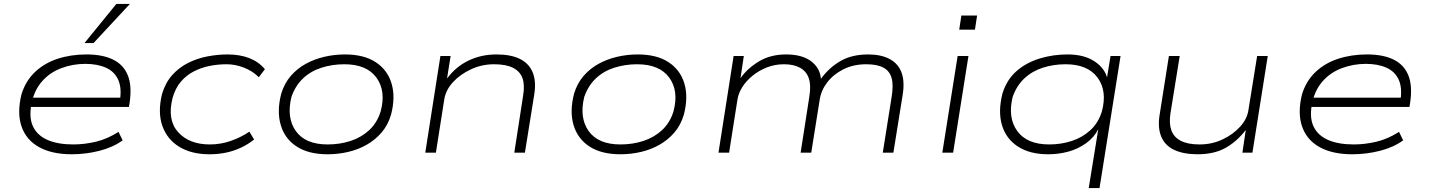

<svg xmlns="http://www.w3.org/2000/svg" viewBox="-20 -777 7273 977"><path d="M345 8Q245 8 179.5 -28Q114 -64 90 -132.5Q66 -201 89 -296Q110 -365 158 -410.5Q206 -456 273.5 -478Q341 -500 420 -500Q501 -500 554 -474.5Q607 -449 629.5 -396Q652 -343 640 -257L636 -233H115L122 -280H620L589 -258Q601 -327 582 -370Q563 -413 519 -432.5Q475 -452 414 -452Q350 -452 291.5 -430Q233 -408 193 -362Q153 -316 140 -247L139 -242Q127 -175 149.5 -130.5Q172 -86 224 -64Q276 -42 353 -42Q410 -42 468.5 -56Q527 -70 583 -106L604 -63Q557 -28 487.5 -10Q418 8 345 8ZM410 -558 572 -757H641L456 -558Z M1046 8Q955 8 893 -29.5Q831 -67 806.5 -135.5Q782 -204 804 -297Q821 -355 855.5 -394Q890 -433 936.5 -456.5Q983 -480 1035.5 -490Q1088 -500 1138 -500Q1200 -500 1248 -481.5Q1296 -463 1328 -425L1297 -384Q1265 -416 1221 -433Q1177 -450 1133 -450Q1089 -450 1046.5 -441.5Q1004 -433 966 -413.5Q928 -394 900 -361Q872 -328 858 -278Q830 -167 886.5 -104.5Q943 -42 1048 -42Q1103 -42 1154.5 -60Q1206 -78 1249 -107L1273 -67Q1243 -43 1207 -26Q1171 -9 1131 -0.5Q1091 8 1046 8Z M1647 8Q1550 8 1489.5 -31.5Q1429 -71 1408.5 -141Q1388 -211 1411 -300Q1427 -353 1459.5 -390.5Q1492 -428 1535.5 -452Q1579 -476 1630.5 -488Q1682 -500 1735 -500Q1832 -500 1892 -460.5Q1952 -421 1972.5 -352Q1993 -283 1970 -194Q1954 -140 1921.5 -102.5Q1889 -65 1846 -40.5Q1803 -16 1752 -4Q1701 8 1647 8ZM1647 -42Q1710 -42 1764.5 -60Q1819 -78 1859 -115Q1899 -152 1917 -210Q1945 -314 1895.5 -382Q1846 -450 1732 -450Q1671 -450 1616 -432.5Q1561 -415 1522 -378Q1483 -341 1463 -284Q1437 -178 1485.5 -110Q1534 -42 1647 -42Z M2144 0 2221 -492H2273L2255 -379H2256Q2300 -438 2364.5 -469Q2429 -500 2506 -500Q2579 -500 2625 -477.5Q2671 -455 2690 -410Q2709 -365 2699 -299L2651 0H2597L2642 -291Q2651 -345 2638.5 -379.5Q2626 -414 2590.5 -432Q2555 -450 2494 -450Q2432 -450 2377 -424.5Q2322 -399 2285.5 -359.5Q2249 -320 2241 -273L2198 0Z M3137 8Q3040 8 2979.5 -31.5Q2919 -71 2898.5 -141Q2878 -211 2901 -300Q2917 -353 2949.5 -390.5Q2982 -428 3025.5 -452Q3069 -476 3120.5 -488Q3172 -500 3225 -500Q3322 -500 3382 -460.5Q3442 -421 3462.5 -352Q3483 -283 3460 -194Q3444 -140 3411.5 -102.5Q3379 -65 3336 -40.5Q3293 -16 3242 -4Q3191 8 3137 8ZM3137 -42Q3200 -42 3254.5 -60Q3309 -78 3349 -115Q3389 -152 3407 -210Q3435 -314 3385.5 -382Q3336 -450 3222 -450Q3161 -450 3106 -432.5Q3051 -415 3012 -378Q2973 -341 2953 -284Q2927 -178 2975.5 -110Q3024 -42 3137 -42Z M3636 0 3713 -492H3765L3748 -379Q3782 -428 3841 -464Q3900 -500 3980 -500Q4061 -500 4106.5 -466Q4152 -432 4157 -378L4158 -377Q4199 -433 4257 -466.5Q4315 -500 4398 -500Q4462 -500 4505.5 -477.5Q4549 -455 4566.5 -410.5Q4584 -366 4574 -299L4526 0H4472L4517 -283Q4527 -344 4517 -380Q4507 -416 4475 -433Q4443 -450 4388 -450Q4323 -450 4272 -424.5Q4221 -399 4189.5 -358Q4158 -317 4151 -269L4108 0H4054L4098 -283Q4108 -343 4095.5 -379Q4083 -415 4050.5 -432.5Q4018 -450 3970 -450Q3922 -450 3881 -433.5Q3840 -417 3808 -390.5Q3776 -364 3757 -333.5Q3738 -303 3733 -273L3690 0Z M4861 -626 4872 -698H4952L4941 -626ZM4775 0 4853 -492H4908L4830 0Z M5520 180 5569 -122H5570Q5548 -78 5507 -48.5Q5466 -19 5416.5 -5.5Q5367 8 5314 8Q5220 8 5159.5 -31.5Q5099 -71 5078.5 -140.5Q5058 -210 5081 -301Q5103 -372 5153 -415.5Q5203 -459 5271 -479.5Q5339 -500 5412 -500Q5497 -500 5550 -464.5Q5603 -429 5615 -376H5612L5631 -492H5682L5575 180ZM5319 -42Q5380 -42 5434.5 -60Q5489 -78 5529 -115Q5569 -152 5587 -210Q5615 -314 5565 -382Q5515 -450 5402 -450Q5341 -450 5286.5 -432.5Q5232 -415 5192.5 -378Q5153 -341 5133 -284Q5107 -178 5156.5 -110Q5206 -42 5319 -42Z M6074 8Q6003 8 5955.5 -14Q5908 -36 5889 -82Q5870 -128 5881 -194L5928 -492H5983L5936 -201Q5928 -149 5940.5 -114Q5953 -79 5988.5 -60.5Q6024 -42 6084 -42Q6147 -42 6201 -67.5Q6255 -93 6291 -133Q6327 -173 6333 -219L6377 -492H6431L6353 0H6302L6319 -114H6318Q6271 -54 6213.5 -23Q6156 8 6074 8Z M6861 8Q6761 8 6695.5 -28Q6630 -64 6606 -132.5Q6582 -201 6605 -296Q6626 -365 6674 -410.5Q6722 -456 6789.5 -478Q6857 -500 6936 -500Q7017 -500 7070 -474.5Q7123 -449 7145.5 -396Q7168 -343 7156 -257L7152 -233H6631L6638 -280H7136L7105 -258Q7117 -327 7098 -370Q7079 -413 7035 -432.5Q6991 -452 6930 -452Q6866 -452 6807.5 -430Q6749 -408 6709 -362Q6669 -316 6656 -247L6655 -242Q6643 -175 6665.5 -130.5Q6688 -86 6740 -64Q6792 -42 6869 -42Q6926 -42 6984.5 -56Q7043 -70 7099 -106L7120 -63Q7073 -28 7003.5 -10Q6934 8 6861 8Z"/></svg>

Font: Nunito Sans 7pt Expanded ExtraLight
Style: Italic
Weight: 250
Width: 7
Italic angle: -9°
Designer: Vernon Adams
Foundry: Vernon Adams
Version: Version 3.101;gftools[0.9.27]